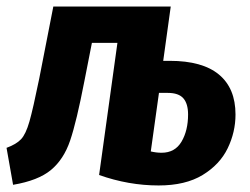

<svg xmlns="http://www.w3.org/2000/svg" viewBox="-33 -551 763 587"><path d="M687 -201Q687 -147 663 -97.5Q639 -48 586.5 -16Q534 16 452 16Q360 16 270 -16L326 -420H248L225 -303Q201 -179 181.5 -121.5Q162 -64 123 -31.5Q84 1 7 14L-13 -99Q17 -110 31.5 -125.5Q46 -141 57 -179.5Q68 -218 87 -311L130 -531H489L466 -365H486Q586 -365 636.5 -323Q687 -281 687 -201ZM542 -201Q542 -234 527.5 -250.5Q513 -267 480 -267H453L428 -88Q445 -84 461 -84Q502 -84 522 -118Q542 -152 542 -201Z"/></svg>

Font: Fira Sans Condensed
Style: Bold Italic
Weight: 700
Width: 3
Italic angle: -8°
Designer: Carrois Corporate & Edenspiekermann AG
Foundry: Carrois Corporate GbR & Edenspiekermann AG
Version: Version 4.203